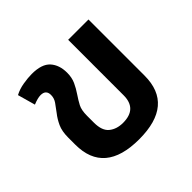

<svg xmlns="http://www.w3.org/2000/svg" viewBox="-134 -677 842 842"><g transform="rotate(-45 287.5 -256.0)"><path d="M287 12Q501 12 501 -169V-517H375V-173Q375 -89 288 -89Q249 -89 223.5 -109.5Q198 -130 198 -180V-223Q198 -258 208.5 -278Q219 -298 234 -320Q249 -342 259.5 -365Q270 -388 270 -418Q270 -466 244 -495Q218 -524 156 -524Q133 -524 102.5 -519Q72 -514 48 -501L71 -419Q100 -431 118 -431Q151 -431 151 -399Q151 -379 139.5 -362.5Q128 -346 112 -325Q96 -305 84 -279Q72 -253 72 -213V-170Q72 12 287 12Z"/></g></svg>

Font: Noto Sans Thai UI Semi
Style: Regular
Weight: 600
Designer: Monotype Design Team
Foundry: Monotype Imaging Inc.
Version: Version 1.901